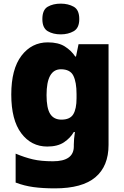

<svg xmlns="http://www.w3.org/2000/svg" viewBox="-20 -796 683 1056"><path d="M243 -563Q301 -563 336.5 -540.5Q372 -518 394 -485H398L412 -553H577V1Q577 118 504.5 179Q432 240 282 240Q215 240 164 233Q113 226 66 208V49Q116 70 161 80.5Q206 91 271 91Q386 91 386 9V-1Q386 -30 392 -70H386Q367 -37 332 -13.5Q297 10 240 10Q152 10 97 -63Q42 -136 42 -276Q42 -416 98 -489.5Q154 -563 243 -563ZM315 -415Q236 -415 236 -273Q236 -201 256 -169.5Q276 -138 318 -138Q365 -138 383 -167.5Q401 -197 401 -256V-279Q401 -344 383.5 -379.5Q366 -415 315 -415ZM314 -776Q355 -776 385.5 -759Q416 -742 416 -691Q416 -642 385.5 -624.5Q355 -607 314 -607Q272 -607 242.5 -624.5Q213 -642 213 -691Q213 -742 242.5 -759Q272 -776 314 -776Z"/></svg>

Font: Noto Sans Lao Black
Style: Regular
Weight: 900
Designer: Monotype Design Team
Foundry: Monotype Imaging Inc.
Version: Version 2.003; ttfautohint (v1.8.4.7-5d5b)